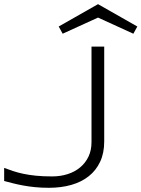

<svg xmlns="http://www.w3.org/2000/svg" viewBox="-20 -895 680 923"><path d="M481 -214.8Q481 -159.2 461.4 -117.4Q441.9 -75.7 406.7 -47.9Q371.6 -20 322.8 -6.1Q273.9 7.8 214.8 7.8Q178.2 7.8 147.5 4.6Q116.7 1.5 90.6 -3.4Q64.5 -8.3 42.2 -13.9Q20 -19.5 0 -24.9V-87.9Q20.5 -80.1 42.5 -72.8Q64.5 -65.4 91.8 -59.6Q119.1 -53.7 153.1 -50.3Q187 -46.9 231 -46.9Q270.5 -46.9 304.9 -57.9Q339.4 -68.8 365 -90.1Q390.6 -111.3 405.3 -141.8Q419.9 -172.4 419.9 -211.9V-670.9H481ZM621.1 -732.9 451.2 -810.5 281.2 -732.9 262.2 -767.6 451.2 -875 640.1 -767.6Z"/></svg>

Font: Syncopate
Style: Regular
Weight: 300
Width: 7
Designer: Astigmatic (AOETI)
Foundry: Astigmatic (AOETI)
Version: Version 001.000